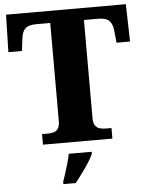

<svg xmlns="http://www.w3.org/2000/svg" viewBox="-61 -763 791 1033"><g transform="rotate(-5 334.5 -246.5)"><path d="M148 0V-57H178Q197 -57 212 -61.5Q227 -66 235.5 -80Q244 -94 244 -122V-649H170Q126 -649 109 -632Q92 -615 88 -582L79 -512H6L11 -714H658L663 -512H590L583 -582Q579 -615 562 -632Q545 -649 500 -649H426V-120Q426 -93 435 -79.5Q444 -66 459 -61.5Q474 -57 492 -57H523V0ZM239 208Q246 188 254.5 162Q263 136 270.5 109Q278 82 282 61H406V71Q397 92 380 118.5Q363 145 343 172Q323 199 306 221H239Z"/></g></svg>

Font: Noto Serif Ethiopic ExtraBold
Style: Regular
Weight: 800
Version: Version 2.102